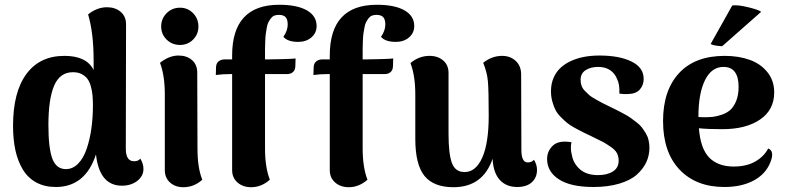

<svg xmlns="http://www.w3.org/2000/svg" viewBox="-20 -763 3269 798"><path d="M211.9 14.2Q165.5 14.2 130.9 -4.6Q96.2 -23.4 75.2 -57.9Q54.2 -92.3 44.2 -137.7Q34.2 -183.1 34.2 -240.2Q34.2 -379.9 89.6 -455.3Q145 -530.8 248 -530.8Q339.8 -530.8 369.1 -472.2V-513.2Q369.1 -625.5 346.2 -703.1Q383.3 -732.9 424.8 -732.9Q459 -732.9 481.4 -713.9Q503.9 -694.8 503.9 -662.1L502.9 -145Q502.9 -92.8 537.1 -92.8Q555.7 -92.8 563 -104Q576.2 -83 576.2 -61Q576.2 -30.8 550.3 -11Q524.4 8.8 486.8 8.8Q393.1 8.8 378.9 -121.1Q334.5 14.2 211.9 14.2ZM181.2 -243.2Q181.2 -147.5 197.5 -103.8Q213.9 -60.1 253.9 -60.1Q282.2 -60.1 304.4 -82.5Q326.7 -105 339.8 -143.3Q353 -181.6 359.6 -227.5Q366.2 -273.4 366.2 -324.2Q366.2 -348.1 364.5 -366.5Q362.8 -384.8 357.7 -403.8Q352.5 -422.9 343.5 -435.1Q334.5 -447.3 319.3 -455.1Q304.2 -462.9 283.2 -462.9Q229 -462.9 205.1 -407.2Q181.2 -351.6 181.2 -243.2Z M728 -576.2Q695.3 -576.2 672.6 -598.4Q649.9 -620.6 649.9 -652.8Q649.9 -685.5 672.6 -708.3Q695.3 -731 728 -731Q760.3 -731 782.5 -708.3Q804.7 -685.5 804.7 -652.8Q804.7 -620.6 782.5 -598.4Q760.3 -576.2 728 -576.2ZM645 -502Q683.1 -532.2 721.7 -532.2Q756.3 -532.2 778.1 -513.2Q799.8 -494.1 799.8 -460.9L800.8 -146Q800.8 -64.9 820.8 -16.1Q786.6 15.1 741.7 15.1Q708.5 15.1 686.8 -4.4Q665 -23.9 665 -56.2V-371.1Q665 -449.2 645 -502Z M1023.9 15.1Q989.7 15.1 967.3 -4.4Q944.8 -23.9 944.8 -56.2V-455.1H936.5Q903.3 -455.1 877 -451.2L877.9 -483.9Q878.4 -499.5 888.4 -507.8Q898.4 -516.1 913.6 -516.1H944.8V-532.2Q944.8 -743.2 1140.6 -743.2Q1214.8 -743.2 1255.4 -720Q1295.9 -696.8 1295.9 -654.8Q1295.9 -626 1274.2 -607.4Q1252.4 -588.9 1219.7 -588.9Q1175.8 -588.9 1157.7 -609.9Q1175.8 -635.7 1175.8 -661.1Q1175.8 -682.1 1167 -691.7Q1158.2 -701.2 1138.7 -701.2Q1127.9 -701.2 1119.6 -697.8Q1111.3 -694.3 1105.5 -686.3Q1099.6 -678.2 1095.5 -670.2Q1091.3 -662.1 1088.6 -647Q1085.9 -631.8 1084.5 -621.1Q1083 -610.4 1082.3 -589.6Q1081.5 -568.8 1081.5 -556.9Q1081.5 -544.9 1081.5 -521Q1081.5 -517.6 1081.5 -516.1H1093.8Q1107.4 -516.1 1154.8 -517.3Q1202.1 -518.6 1208.5 -520L1207.5 -487.8Q1207 -471.7 1197.5 -463.4Q1188 -455.1 1172.9 -455.1H1081.5V-146Q1081.5 -67.4 1101.6 -16.1Q1066.4 15.1 1023.9 15.1Z M1429.7 15.1Q1395.5 15.1 1373 -4.4Q1350.6 -23.9 1350.6 -56.2V-455.1H1342.3Q1309.1 -455.1 1282.7 -451.2L1283.7 -483.9Q1284.2 -499.5 1294.2 -507.8Q1304.2 -516.1 1319.3 -516.1H1350.6V-532.2Q1350.6 -743.2 1546.4 -743.2Q1620.6 -743.2 1661.1 -720Q1701.7 -696.8 1701.7 -654.8Q1701.7 -626 1679.9 -607.4Q1658.2 -588.9 1625.5 -588.9Q1581.5 -588.9 1563.5 -609.9Q1581.5 -635.7 1581.5 -661.1Q1581.5 -682.1 1572.8 -691.7Q1564 -701.2 1544.4 -701.2Q1533.7 -701.2 1525.4 -697.8Q1517.1 -694.3 1511.2 -686.3Q1505.4 -678.2 1501.2 -670.2Q1497.1 -662.1 1494.4 -647Q1491.7 -631.8 1490.2 -621.1Q1488.8 -610.4 1488 -589.6Q1487.3 -568.8 1487.3 -556.9Q1487.3 -544.9 1487.3 -521Q1487.3 -517.6 1487.3 -516.1H1499.5Q1513.2 -516.1 1560.5 -517.3Q1607.9 -518.6 1614.3 -520L1613.3 -487.8Q1612.8 -471.7 1603.3 -463.4Q1593.8 -455.1 1578.6 -455.1H1487.3V-146Q1487.3 -67.4 1507.3 -16.1Q1472.2 15.1 1429.7 15.1Z M2066.9 -530.8Q2101.1 -530.8 2123.5 -509.8Q2146 -488.8 2146 -453.1L2147 -140.1Q2147 -87.9 2173.3 -87.9Q2190.4 -87.9 2199.2 -99.1Q2211.9 -78.6 2211.9 -57.1Q2211.9 -24.9 2190.4 -5.4Q2168.9 14.2 2129.9 14.2Q2084 14.2 2057.1 -15.4Q2030.3 -44.9 2027.3 -103Q1986.8 15.1 1864.3 15.1Q1782.7 15.1 1744.4 -31.7Q1706.1 -78.6 1706.1 -186V-370.1Q1706.1 -448.2 1686 -501Q1721.7 -530.8 1765.1 -530.8Q1799.8 -530.8 1822 -511.7Q1844.2 -492.7 1844.2 -460V-208Q1844.2 -123.5 1858.2 -85.7Q1872.1 -47.9 1911.1 -47.9Q1957.5 -47.9 1984.4 -107.9Q2011.2 -168 2011.2 -282.2Q2011.2 -387.7 2007.8 -425.3Q2004.4 -462.9 1988.3 -502Q2024.4 -530.8 2066.9 -530.8Z M2446.3 14.2Q2352.1 14.2 2303 -17.6Q2253.9 -49.3 2253.9 -102.1Q2253.9 -135.3 2278.1 -158Q2302.2 -180.7 2355 -171.9Q2349.6 -145.5 2356.9 -118.2Q2362.8 -84 2390.1 -59.6Q2417.5 -35.2 2465.3 -35.2Q2503.4 -35.2 2527.3 -50.3Q2551.3 -65.4 2551.3 -95.2Q2551.3 -112.3 2544.4 -126Q2537.6 -139.6 2517.8 -153.1Q2498 -166.5 2487.8 -172.1Q2477.5 -177.7 2445.8 -192.9Q2438.5 -196.3 2435.1 -198.2Q2412.1 -209 2401.1 -214.4Q2390.1 -219.7 2369.1 -231.4Q2348.1 -243.2 2337.2 -252.2Q2326.2 -261.2 2311.3 -276.1Q2296.4 -291 2288.8 -305.9Q2281.2 -320.8 2275.6 -341.1Q2270 -361.3 2270 -383.8Q2270 -414.6 2280.8 -439.5Q2291.5 -464.4 2310.1 -481.4Q2328.6 -498.5 2354.2 -510Q2379.9 -521.5 2409.2 -526.9Q2438.5 -532.2 2471.2 -532.2Q2554.2 -532.2 2604.7 -507.3Q2655.3 -482.4 2655.3 -435.1Q2655.3 -409.2 2639.2 -390.9Q2623 -372.6 2588.9 -372.1Q2572.3 -371.1 2554.2 -374Q2556.2 -412.1 2544.9 -434.1Q2536.1 -457.5 2516.1 -471.2Q2496.1 -484.9 2466.3 -484.9Q2435.1 -484.9 2414.1 -471.4Q2393.1 -458 2393.1 -431.2Q2393.1 -418.5 2397 -407Q2400.9 -395.5 2411.1 -385Q2421.4 -374.5 2429.4 -367.4Q2437.5 -360.4 2455.6 -350.3Q2473.6 -340.3 2482.7 -335.4Q2491.7 -330.6 2514.2 -319.8Q2533.7 -310.5 2543.7 -305.4Q2553.7 -300.3 2572 -290.5Q2590.3 -280.8 2600.6 -273.4Q2610.8 -266.1 2625.2 -255.1Q2639.6 -244.1 2647.7 -233.4Q2655.8 -222.7 2663.8 -209.5Q2671.9 -196.3 2675.5 -180.9Q2679.2 -165.5 2679.2 -148.9Q2679.2 -117.2 2666.3 -89.1Q2653.3 -61 2627 -37.4Q2600.6 -13.7 2554 0.2Q2507.3 14.2 2446.3 14.2Z M2990.7 14.2Q2873 14.2 2804.4 -58.1Q2735.8 -130.4 2735.8 -259.8Q2735.8 -387.2 2802.2 -459Q2868.7 -530.8 2991.7 -530.8Q3050.3 -530.8 3096.2 -514.2Q3142.1 -497.6 3169.9 -462.6Q3197.8 -427.7 3197.8 -378.9Q3197.8 -306.2 3138.9 -266.1Q3080.1 -226.1 2982.4 -226.1Q2919.9 -226.1 2884.8 -230Q2891.6 -144.5 2928 -107.7Q2964.4 -70.8 3029.8 -70.8Q3082.5 -70.8 3118.9 -91.6Q3155.3 -112.3 3172.9 -146Q3200.7 -134.3 3181.6 -87.9Q3162.1 -39.1 3112.1 -12.5Q3062 14.2 2990.7 14.2ZM2882.8 -276.9Q2888.7 -275.9 2901.9 -275.9Q2923.3 -275.4 2940.4 -277.1Q2957.5 -278.8 2979 -285.9Q3000.5 -293 3015.1 -305.9Q3029.8 -318.8 3039.8 -343.5Q3049.8 -368.2 3049.8 -401.9Q3049.8 -484.9 2986.8 -484.9Q2937.5 -484.9 2910.2 -429.9Q2882.8 -375 2882.8 -277.8ZM2933.6 -580.1 3023.4 -740.2Q3045.9 -743.7 3089.8 -732.9Q3133.8 -722.2 3143.6 -713.9L2981.4 -570.8Q2944.8 -573.2 2933.6 -580.1Z"/></svg>

Font: Arima
Style: Bold
Weight: 700
Designer: Joana Correia and Natanael Gama
Foundry: NDISCOVER
Version: Version 1.100;Glyphs 3.1.2 (3151)